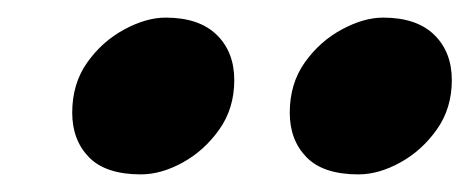

<svg xmlns="http://www.w3.org/2000/svg" viewBox="-20 -732 533 218"><path d="M387 -534Q347 -534 328 -553.5Q309 -573 309 -604Q309 -637 326 -661Q343 -685 368 -698.5Q393 -712 415 -712Q453 -712 473 -692.5Q493 -673 493 -641Q493 -609 476 -585Q459 -561 434.5 -547.5Q410 -534 387 -534ZM140 -534Q100 -534 81 -553.5Q62 -573 62 -604Q62 -637 79 -661Q96 -685 121 -698.5Q146 -712 168 -712Q206 -712 226 -692.5Q246 -673 246 -641Q246 -609 229 -585Q212 -561 187.5 -547.5Q163 -534 140 -534Z"/></svg>

Font: Petrona Black
Style: Italic
Weight: 900
Italic angle: -9°
Designer: Ringo R. Seeber
Foundry: Ringo R. Seeber
Version: Version 2.001; ttfautohint (v1.8.3)